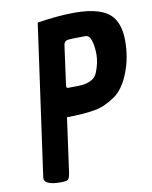

<svg xmlns="http://www.w3.org/2000/svg" viewBox="-87 -833 725 914"><g transform="rotate(-10 275.5 -376.0)"><path d="M336 -768Q472 -768 518 -711Q551 -670 551 -594Q551 -513 524 -444Q495 -367 446 -335Q395 -301 349 -294Q290 -284 215 -284L179 -23Q175 3 168 9.5Q161 16 133 16Q48 16 54 -22L156 -752Q259 -768 336 -768ZM237 -427Q237 -421 245 -421H252Q296 -421 316 -423Q336 -425 357 -435.5Q378 -446 387 -469Q405 -514 405 -554.5Q405 -595 396 -622Q387 -649 369 -649Q298 -649 282 -646Q266 -643 263 -626L237 -436Z"/></g></svg>

Font: Chau Philomene One
Style: Italic
Weight: 400
Designer: Vicente Lamonaca
Foundry: TipoType
Version: Version 1.001